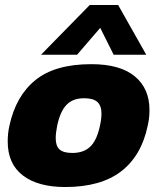

<svg xmlns="http://www.w3.org/2000/svg" viewBox="-20 -742 646 772"><path d="M145 -522 341 -722H455L568 -522H437L383 -630L290 -522ZM242 10Q133 10 72 -36.5Q11 -83 11 -173Q11 -188 12.5 -204Q14 -220 18 -237Q44 -357 123 -420.5Q202 -484 347 -484Q463 -484 522 -435Q581 -386 581 -300Q581 -285 579.5 -269.5Q578 -254 574 -237Q549 -116 467 -53Q385 10 242 10ZM271 -127Q317 -127 343.5 -153Q370 -179 382 -237Q388 -264 388 -285Q388 -317 371.5 -332Q355 -347 318 -347Q273 -347 247.5 -320.5Q222 -294 210 -237Q204 -207 204 -186Q204 -155 219.5 -141Q235 -127 271 -127Z"/></svg>

Font: Kanit
Style: Bold Italic
Weight: 700
Italic angle: -12°
Designer: Katatrad Team
Foundry: CadsonDemak
Version: Version 2.000; ttfautohint (v1.8.3)